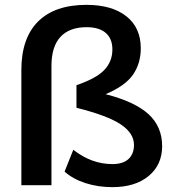

<svg xmlns="http://www.w3.org/2000/svg" viewBox="-20 -763 713 791"><path d="M648 -161Q648 -84 592.5 -38Q537 8 443 8Q384 8 332.5 -8.5Q281 -25 246 -56L282 -146Q357 -87 443 -87Q487 -87 509.5 -108Q532 -129 532 -166Q532 -214 477.5 -250.5Q423 -287 295 -319V-412Q377 -440 410 -475Q443 -510 443 -559Q443 -604 415.5 -627.5Q388 -651 337 -651Q266 -651 229 -611Q192 -571 192 -491V0H68V-474Q68 -606 137 -674.5Q206 -743 336 -743Q441 -743 500.5 -696Q560 -649 560 -564Q560 -502 528 -455.5Q496 -409 415 -375Q536 -344 592 -292.5Q648 -241 648 -161Z"/></svg>

Font: Muli
Style: Bold
Weight: 700
Designer: Vernon Adams
Foundry: Vernon Adams
Version: Version 2.001